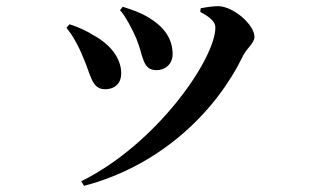

<svg xmlns="http://www.w3.org/2000/svg" viewBox="-20 -550 1040 624"><path d="M244 39 253 54C508 -13 685 -193 770 -369C781 -392 807 -410 807 -430C807 -469 740 -529 689 -530C671 -530 647 -526 632 -523L631 -511C660 -496 680 -480 680 -461C680 -358 488 -81 244 39ZM321 -260C356 -260 374 -282 374 -311C374 -360 340 -405 283 -436C266 -447 236 -462 206 -471L196 -460C215 -436 233 -406 250 -364C275 -309 277 -260 321 -260ZM489 -322C515 -322 541 -340 541 -374C541 -427 510 -465 463 -493C435 -510 410 -518 379 -528L370 -517C387 -499 411 -453 423 -425C447 -366 442 -322 489 -322Z"/></svg>

Font: Source Han Serif CN
Style: Bold
Weight: 700
Designer: Ryoko NISHIZUKA 西塚涼子 (kana & ideographs); Frank Grießhammer (Latin, Greek & Cyrillic); Wenlong ZHANG 张文龙 (bopomofo); San
Foundry: Adobe
Version: Version 2.003;hotconv 1.1.1;makeotfexe 2.6.0